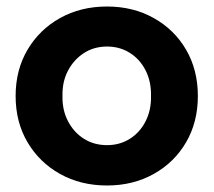

<svg xmlns="http://www.w3.org/2000/svg" viewBox="-20 -560 657 590"><path d="M28 -265Q28 -345 64.5 -407Q101 -469 164.5 -504.5Q228 -540 309 -540Q389 -540 452.5 -504.5Q516 -469 552 -407Q588 -345 588 -265Q588 -185 552 -123Q516 -61 452.5 -25.5Q389 10 309 10Q228 10 164.5 -25.5Q101 -61 64.5 -123Q28 -185 28 -265ZM444 -265Q445 -309 427.5 -343.5Q410 -378 379 -397.5Q348 -417 309 -417Q269 -417 238 -397Q207 -377 189 -343Q171 -309 172 -265Q171 -222 189 -187.5Q207 -153 238 -133.5Q269 -114 309 -114Q348 -114 379 -133.5Q410 -153 427.5 -187.5Q445 -222 444 -265Z"/></svg>

Font: Our Lexend SemiBold
Style: Regular
Weight: 600
Designer: Bonnie Shaver-Troup, Thomas Jockin
Foundry: Lexend
Version: Version 1.007